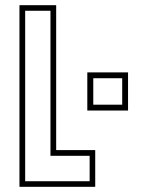

<svg xmlns="http://www.w3.org/2000/svg" viewBox="-20 -720 575 740"><path d="M55 0V-700H196.5V-141.5H347V0ZM77 -21.5H325.5V-119.5H174.5V-678.5H77ZM316.5 -294V-441H473.5V-294ZM339.5 -316.5H451V-418.5H339.5Z"/></svg>

Font: Tourney Condensed ExtraLight
Style: Regular
Weight: 200
Width: 3
Designer: Tyler Finck
Foundry: Etcetera Type Co
Version: Version 1.010; ttfautohint (v1.8.3)